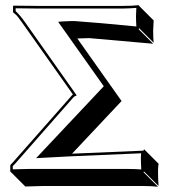

<svg xmlns="http://www.w3.org/2000/svg" viewBox="-20 -668 686 748"><path d="M123 -645H460Q496.1 -645 520 -647.9L522 -645L578.6 -588.4Q576.7 -560.1 576.7 -549.3Q576.7 -519 578.6 -501.5L522 -558.1L520 -554.2L576.7 -497.6Q575.7 -497.6 327.6 -519.5Q327.6 -519.5 281.2 -518.1L453.6 -274.4L260.7 -69.3Q260.7 -69.3 539.1 -81.1L541 -86.9L597.7 -30.3Q597.2 -27.3 596.9 -23.2Q596.7 -19 596.2 -14.6Q595.7 -10.3 595.7 -5.6Q595.7 -1 595.7 2.4Q595.7 28.3 597.7 56.6L541 0L539.1 2.9L595.7 59.6Q570.8 56.6 535.6 56.6H148.4L78.6 58.6L22 2L20 0V-23.9L22 -26.9Q33.2 -38.1 41 -47.9L262.2 -298.8L264.2 -299.8L68.8 -576.2Q48.8 -604 45.4 -607.4Q41 -611.8 33.2 -618.2L30.8 -620.1V-645L33.2 -646ZM123 -634.8 41 -635.7V-624.5Q55.7 -611.8 77.1 -582L278.8 -296.4L268.1 -291L48.8 -41.5Q38.6 -29.3 29.8 -21V-8.3Q68.8 -9.8 91.8 -9.8H479Q507.8 -9.8 530.3 -7.8Q528.8 -36.1 528.8 -54.2Q528.8 -62 529.8 -70.8Q351.1 -63.5 257.3 -59.1L145.5 -53.2L120.6 -51.8L384.3 -332L206.5 -583L223.6 -584.5Q260.7 -586.4 271.5 -585.9Q361.8 -579.6 511.2 -564.9Q509.8 -587.9 509.8 -606Q509.8 -616.7 511.2 -637.2Q487.3 -635.3 460 -634.8Z"/></svg>

Font: Linux Biolinum Shadow O
Style: Bold
Weight: 700
Designer: Philipp H. Poll
Foundry: Philipp H. Poll
Version: Version 0.9.2